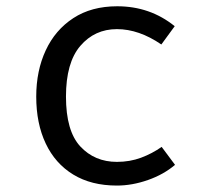

<svg xmlns="http://www.w3.org/2000/svg" viewBox="-20 -571 655 603"><path d="M347.2 -62.6Q387.7 -62.6 422.8 -75.6Q457.9 -88.7 487.7 -109.7L529.7 -53.3Q494.4 -23.1 444.6 -5.6Q394.9 11.8 347.2 11.8Q266.7 11.8 210 -22.8Q153.3 -57.4 123.6 -120.3Q93.8 -183.1 93.8 -267.7Q93.8 -348.7 123.6 -412.8Q153.3 -476.9 210.3 -514.1Q267.2 -551.3 348.2 -551.3Q451.3 -551.3 528.7 -488.7L486.7 -431.3Q416.4 -479.5 347.2 -479.5Q277.4 -479.5 232.3 -426.9Q187.2 -374.4 187.2 -267.7Q187.2 -159.5 232.3 -111Q277.4 -62.6 347.2 -62.6Z"/></svg>

Font: FiraCode Nerd Font
Style: Regular
Weight: 400
Designer: Carrois Corporate, Edenspiekermann AG, Nikita Prokopov
Foundry: Carrois Corporate, Edenspiekermann AG, Nikita Prokopov
Version: Version 6.002;Nerd Fonts 2.2.2